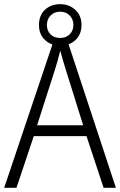

<svg xmlns="http://www.w3.org/2000/svg" viewBox="-20 -901 577 921"><path d="M477 0 395 -248H142L59 0H0L241 -716H300L536 0ZM297 -562Q291 -581 283 -608Q275 -635 269 -658Q263 -633 256 -608Q249 -583 242 -562L158 -300H379ZM269 -682Q225 -682 196 -709Q167 -736 167 -781Q167 -827 195.5 -854Q224 -881 269 -881Q312 -881 341.5 -853.5Q371 -826 371 -782Q371 -736 342 -709Q313 -682 269 -682ZM269 -719Q297 -719 314.5 -736.5Q332 -754 332 -781Q332 -809 314 -827Q296 -845 269 -845Q241 -845 223 -827Q205 -809 205 -781Q205 -754 222 -736.5Q239 -719 269 -719Z"/></svg>

Font: Noto Sans Arabic UI SmCn Lt
Style: Regular
Weight: 300
Width: 4
Designer: Monotype Design Team, Nadine Chahine and Nizar Qandah
Foundry: Monotype Imaging Inc.
Version: Version 2.010; ttfautohint (v1.8.4.7-5d5b)